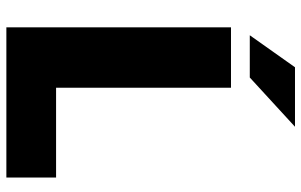

<svg xmlns="http://www.w3.org/2000/svg" viewBox="-196 -774 969 618"><g transform="rotate(90 289.0 -464.5)"><path d="M67.5 -723H262V-160H551V0H67.5ZM196 -929H387.5L229 -783.5H93Z"/></g></svg>

Font: Public Sans Black
Style: Regular
Weight: 900
Designer: The Public Sans Project Authors: Dan O. Williams and USWDS (Libre Franklin designed by Pablo Impallari and Rodrigo Fuenz
Version: Version 1.007